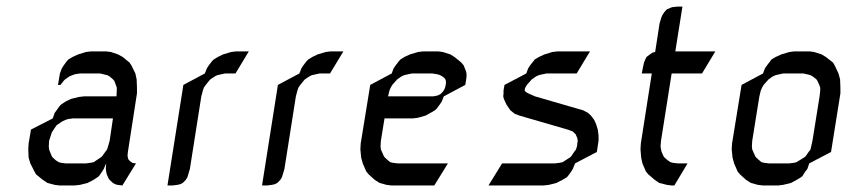

<svg xmlns="http://www.w3.org/2000/svg" viewBox="-20 -570 2621 590"><path d="M66.9 -110.8 67.9 -128.9 75.2 -171.9 142.1 -206.1 147.9 -223.1 153.8 -231 163.1 -244.1 168 -249 181.2 -257.8 198.2 -266.1 222.2 -272 237.8 -273.9H337.9L338.9 -292V-300.8L335.9 -309.1L331.1 -321.8L327.1 -326.2L316.9 -335L310.1 -338.9L301.8 -340.8L288.1 -344.2H225.1L210 -341.8L202.1 -338.9L192.9 -335L180.2 -326.2L175.8 -321.8L166 -309.1H158.2L164.1 -344.2L169.9 -359.9L175.8 -369.1L185.1 -381.8L189.9 -387.2L203.1 -395L220.2 -402.8L244.1 -410.2L259.8 -412.1H306.2L320.8 -410.2L342.8 -402.8L356.9 -395L377.9 -377.9L383.8 -369.1L396 -344.2L399.9 -326.2L400.9 -300.8V-283.2L373 -103L372.1 -94.2V-89.8L374 -81.1L378.9 -75.2L386.2 -69.8L390.1 -68.8L397.9 -67.9L356 0L340.8 -2L334 -3.9L327.1 -7.8L316.9 -17.1L314 -21L308.1 -34.2L306.2 -43L305.2 -50.8L306.2 -67.9L298.8 -50.8L293.9 -43L284.2 -28.8L278.8 -24.9L267.1 -17.1L249 -7.8L226.1 -2L209 0H163.1L147.9 -2L126 -7.8L111.8 -17.1L90.8 -34.2L85.9 -43L73.2 -67.9L67.9 -85.9ZM129.9 -120.1 130.9 -110.8 133.8 -103 139.2 -89.8 142.1 -85.9 151.9 -77.1 160.2 -71.8 167 -69.8 181.2 -67.9H244.1L258.8 -69.8L268.1 -71.8L275.9 -77.1L289.1 -85.9L293.9 -89.8L303.2 -103L309.1 -110.8L312 -120.1L316.9 -137.2L327.1 -206.1H203.1L189 -204.1L180.2 -201.2L170.9 -196.8L158.2 -188L153.8 -185.1L145 -171.9L139.2 -163.1L136.2 -153.8L130.9 -137.2Z M494.6 0 543.5 -309.1 609.4 -344.2 615.7 -359.9 621.6 -369.1 631.3 -381.8 636.7 -387.2 649.4 -395 665.5 -402.8 690.4 -410.2 705.6 -412.1H744.6L703.6 -344.2H671.4L655.8 -340.8L647.5 -338.9L639.6 -335L626.5 -326.2L622.6 -321.8L612.3 -309.1L606.4 -300.8L603.5 -292L598.6 -273.9L563.5 -50.8L558.6 -34.2L555.7 -24.9L550.8 -17.1L541.5 -7.8L533.7 -3.9L525.4 -2L509.8 0Z M785.2 0 834 -309.1 899.9 -344.2 906.2 -359.9 912.1 -369.1 921.9 -381.8 927.2 -387.2 939.9 -395 956.1 -402.8 981 -410.2 996.1 -412.1H1035.2L994.1 -344.2H961.9L946.3 -340.8L938 -338.9L930.2 -335L917 -326.2L913.1 -321.8L902.8 -309.1L897 -300.8L894 -292L889.2 -273.9L854 -50.8L849.1 -34.2L846.2 -24.9L841.3 -17.1L832 -7.8L824.2 -3.9L815.9 -2L800.3 0Z M1087.4 -110.8 1088.4 -128.9 1117.7 -309.1 1183.6 -344.2 1189.5 -359.9 1195.8 -369.1 1205.6 -381.8 1210.4 -387.2 1222.7 -395 1239.7 -402.8 1264.6 -410.2 1279.8 -412.1H1326.7L1340.8 -410.2L1363.8 -402.8L1376.5 -395L1397.5 -377.9L1404.8 -369.1L1411.6 -352.1L1413.6 -344.2V-335L1412.6 -326.2L1409.7 -309.1L1343.8 -273.9L1337.4 -257.8L1331.5 -249L1321.8 -235.8L1316.4 -231L1304.7 -224.1L1287.6 -214.8L1263.7 -208L1248.5 -206.1H1161.6L1150.4 -137.2L1149.4 -120.1L1150.4 -110.8L1153.8 -103L1159.7 -89.8L1162.6 -85.9L1172.4 -77.1L1178.7 -71.8L1186.5 -69.8L1201.7 -67.9H1356.4L1314.5 0H1183.6L1167.5 -2L1146.5 -7.8L1131.8 -17.1L1112.8 -34.2L1105.5 -43L1094.7 -67.9L1089.8 -85.9ZM1172.4 -273.9H1311.5L1321.8 -275.9L1325.7 -276.9L1333.5 -280.8L1340.8 -288.1L1345.7 -295.9L1347.7 -300.8L1349.6 -309.1L1350.6 -316.9L1349.6 -323.2L1348.6 -326.2L1344.7 -331.1L1338.4 -335.9L1330.6 -339.8L1323.7 -341.8L1308.6 -344.2H1245.6L1229.5 -340.8L1221.7 -338.9L1213.4 -335L1200.7 -326.2L1196.8 -321.8L1185.5 -309.1L1180.7 -300.8L1176.8 -292ZM1353.5 -405.8Z M1481 0 1522.9 -67.9H1685.1L1700.2 -69.8L1709 -71.8L1717.3 -77.1L1731 -85.9L1735.4 -89.8L1744.1 -103L1750 -110.8L1752.9 -120.1L1753.9 -126V-128.9L1755.4 -137.2L1753.9 -146L1749 -157.2L1740.2 -166L1724.1 -171.9L1576.2 -214.8L1562 -220.2L1548.3 -231L1536.1 -249L1528.3 -266.1L1526.4 -273.9L1527.3 -283.2V-292L1530.3 -309.1L1597.2 -344.2L1603 -359.9L1608.9 -369.1L1619.1 -381.8L1623 -387.2L1636.2 -395L1653.3 -402.8L1677.2 -410.2L1693.4 -412.1H1793L1752 -344.2H1659.2L1643.1 -340.8L1635.3 -338.9L1627 -335L1614.3 -326.2L1610.4 -321.8L1599.1 -309.1L1594.2 -300.8L1592.3 -294.9V-292L1596.2 -287.1L1603 -283.2L1624 -273.9L1772 -231L1787.1 -223.1L1795.9 -214.8L1806.2 -201.2L1812 -188L1816.9 -171.9L1819.3 -153.8V-137.2L1814 -103L1747.1 -67.9L1740.2 -50.8L1735.4 -43L1725.1 -28.8L1721.2 -24.9L1708 -17.1L1689.9 -7.8L1667 -2L1649.9 0Z M1948.2 -110.8 1949.2 -128.9 1982.9 -344.2H1952.1L1955.1 -359.9L1959 -377.9L1962.9 -387.2L1966.8 -395L1977.1 -402.8L1984.9 -408.2L1993.2 -410.2L2006.8 -498L2012.2 -516.1L2015.1 -522.9L2021 -532.2L2028.8 -541L2038.1 -544.9L2044.9 -547.9L2062 -549.8H2077.1L2055.2 -412.1H2178.2L2137.2 -344.2H2043.9L2011.2 -137.2L2009.8 -120.1L2011.2 -110.8L2013.2 -103L2019 -89.8L2022 -85.9L2032.2 -77.1L2040 -71.8L2046.9 -69.8L2063 -67.9H2092.8L2052.2 0H2043.9L2028.8 -2L2005.9 -7.8L1992.2 -17.1L1972.2 -34.2L1964.8 -43L1954.1 -67.9L1950.2 -85.9Z M2228.5 -110.8 2229.5 -128.9 2258.8 -309.1 2324.7 -344.2 2330.6 -359.9 2336.9 -369.1 2346.7 -381.8 2350.6 -387.2 2363.8 -395 2380.9 -402.8 2405.8 -410.2 2420.9 -412.1H2467.8L2481.9 -410.2L2504.9 -402.8L2517.6 -395L2539.6 -377.9L2544.9 -369.1L2556.6 -344.2L2561.5 -326.2L2562.5 -300.8V-283.2L2533.7 -103L2466.8 -67.9L2460.9 -50.8L2454.6 -43L2445.8 -28.8L2440.9 -24.9L2427.7 -17.1L2410.6 -7.8L2386.7 -2L2370.6 0H2324.7L2308.6 -2L2287.6 -7.8L2272.9 -17.1L2253.9 -34.2L2246.6 -43L2235.8 -67.9L2231 -85.9ZM2290.5 -120.1 2291.5 -110.8 2294.9 -103 2300.8 -89.8 2303.7 -85.9 2313.5 -77.1 2319.8 -71.8 2327.6 -69.8 2342.8 -67.9H2404.8L2420.9 -69.8L2427.7 -71.8L2436.5 -77.1L2450.7 -85.9L2455.6 -89.8L2464.8 -103L2470.7 -110.8L2472.7 -120.1L2476.6 -137.2L2498.5 -273.9L2500.5 -292V-300.8L2497.6 -309.1L2491.7 -321.8L2488.8 -326.2L2477.5 -335L2470.7 -338.9L2463.9 -340.8L2448.7 -344.2H2386.7L2370.6 -340.8L2362.8 -338.9L2354.5 -335L2341.8 -326.2L2337.9 -321.8L2326.7 -309.1L2321.8 -300.8L2317.9 -292L2313.5 -273.9L2291.5 -137.2Z"/></svg>

Font: Petahja
Style: Italic
Weight: 400
Designer: T. Christopher White
Version: Version 1.1